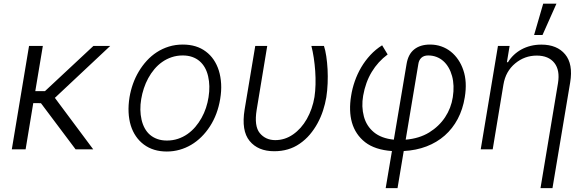

<svg xmlns="http://www.w3.org/2000/svg" viewBox="-20 -788 3098 1013"><path d="M133.2 -545.5H206L166.2 -307.2H217.3L472.7 -545.5H561.4L269.5 -271.7L471.9 0H378.9L196 -243.6L155.5 -244L115.1 0H42.3Z M663.4 -275.2Q669.4 -311.1 681.6 -345.5Q693.9 -380 712.2 -410.7Q730.5 -441.4 754.3 -467.5Q778.1 -493.6 807.4 -512.6Q836.6 -531.6 871.1 -542.3Q905.5 -552.9 944.6 -552.9Q1017.4 -552.9 1065.7 -516.3Q1089.8 -498.6 1107.2 -473Q1124.6 -447.4 1134.6 -415.5Q1144.5 -383.5 1146.7 -345.7Q1148.8 -307.9 1141.7 -265.6Q1128.2 -183.9 1087.7 -121.4Q1067.5 -90.2 1042.4 -65.5Q1017.4 -40.8 988.5 -23.8Q959.5 -6.7 927.2 2.3Q894.9 11.4 860.1 11.4Q788.7 11.4 739.3 -25.2Q714.8 -43.3 697.3 -68.9Q679.7 -94.5 669.9 -126.2Q660.2 -158 658.4 -195.5Q656.6 -233 663.4 -275.2ZM726.9 -156.2Q732.6 -131.4 743.8 -111Q755 -90.6 771.8 -76.3Q788.7 -62.1 810.9 -54.3Q833.1 -46.5 860.8 -46.5Q891.7 -46.5 918.9 -55.6Q946 -64.6 968.9 -80.6Q991.8 -96.6 1010.5 -118.4Q1029.1 -140.3 1043.3 -165.7Q1057.5 -191.1 1066.8 -219.1Q1076 -247.2 1080.3 -275.2Q1089.8 -335.2 1078.1 -385.3Q1072.4 -410.5 1061.1 -430.8Q1049.7 -451 1033 -465.4Q1016.3 -479.8 994 -487.6Q971.6 -495.4 944.2 -495.4Q913 -495.4 885.7 -486.2Q858.3 -476.9 835.6 -460.9Q812.9 -445 794.4 -422.9Q775.9 -400.9 762.1 -375.4Q748.2 -349.8 739 -321.9Q729.8 -294 725.1 -265.6Q715.2 -207.4 726.9 -156.2Z M1270.6 -209.9 1326.7 -545.5H1389.9L1334.2 -208.5Q1320.3 -122.9 1350.5 -85.9Q1381 -49 1431.8 -48.7Q1483.3 -48.7 1526.3 -78.8Q1547.9 -93.8 1566.2 -114.3Q1584.5 -134.9 1598.9 -160.3Q1613.3 -185.7 1623.6 -215Q1633.9 -244.3 1639.2 -276.3Q1643.8 -306.8 1644.7 -342Q1645.6 -377.1 1643.1 -412.8Q1640.6 -448.5 1635.5 -482.6Q1630.3 -516.7 1622.9 -545.5H1689.3Q1696.7 -523.1 1701.5 -490.9Q1706.3 -458.8 1708.3 -422.4Q1710.2 -386 1708.6 -347.8Q1707 -309.7 1701.7 -275.2Q1695.7 -239.7 1684.3 -204.7Q1672.9 -169.7 1655.5 -137.8Q1638.1 -105.8 1614.7 -78.1Q1591.3 -50.4 1560.7 -29.5Q1503.9 9.9 1426.8 9.9Q1341.3 9.9 1296.9 -44.4Q1252.5 -98.4 1270.6 -209.9Z M1832.4 -281.6Q1838.4 -320.7 1851.9 -359.4Q1865.4 -398.1 1886 -433.1Q1906.6 -468 1934.3 -497.9Q1962 -527.7 1996.1 -549L2025.2 -500.7Q1974.4 -463.1 1941.4 -408.6Q1908.4 -354 1896 -283Q1886 -225.5 1899.9 -173.3Q1913.4 -122.9 1952.6 -90.4Q1991.8 -57.9 2057.9 -51.1L2125 -449.9Q2133.5 -502.1 2165.5 -527.5Q2197.4 -552.9 2248.9 -552.9Q2280.9 -552.9 2308.6 -543.1Q2336.3 -533.4 2358.7 -515.4Q2381 -497.5 2397.7 -472.8Q2414.4 -448.2 2424.4 -418.3Q2445.7 -356.9 2432.2 -274.9Q2421.9 -211.3 2394.9 -160.3Q2367.9 -109.4 2326.5 -73Q2285.2 -36.6 2230.5 -15.6Q2175.8 5.3 2110.1 8.9L2077.4 204.5H2014.9L2047.9 8.9Q1958.5 2.5 1906.6 -37.6Q1880.7 -57.9 1863.3 -84Q1845.9 -110.1 1837 -141Q1828.1 -171.9 1827.1 -207.4Q1826 -242.9 1832.4 -281.6ZM2244.3 -89.1Q2270.2 -105.1 2291.4 -125.4Q2312.5 -145.6 2328.3 -169.4Q2344.1 -193.2 2354.4 -220Q2364.7 -246.8 2369 -275.2Q2378.6 -337.4 2365.1 -386.7Q2358.3 -411.6 2346.6 -431.6Q2334.9 -451.7 2318.9 -465.9Q2302.9 -480.1 2282.8 -487.7Q2262.8 -495.4 2239 -495.4Q2216.3 -495.4 2203.1 -483.1Q2190 -470.9 2187.1 -449.6L2120.4 -51.1Q2192.1 -57.2 2244.3 -89.1Z M2607.2 -545.5H2668.7L2654.5 -459.9H2660.2Q2672.9 -480.8 2690.9 -497.9Q2708.8 -514.9 2731.2 -527.2Q2753.6 -539.4 2780 -546Q2806.5 -552.6 2836.3 -552.6Q2919 -552.6 2961.6 -501.4Q3004.3 -450.3 2988.3 -353.3L2894.9 204.5H2831.7L2924 -349.4Q2935 -417.3 2905.2 -455.6Q2874.6 -494.7 2811.8 -494.7Q2747.9 -494.7 2698.2 -453.5Q2673.3 -432.9 2657.7 -405.2Q2642 -377.5 2636 -340.9L2579.5 0H2516.3ZM2797.9 -603.3 2845.9 -768.5H2915.8L2842.3 -603.3Z"/></svg>

Font: Inter P Light
Style: Italic
Weight: 300
Italic angle: 9.39999°
Designer: Rasmus Andersson
Foundry: rsms
Version: Version 3.018;git-588b23468